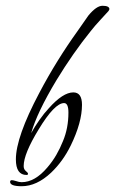

<svg xmlns="http://www.w3.org/2000/svg" viewBox="-20 -603 399 665"><path d="M55 42Q15 42 15 27Q15 21 21 21Q25 21 35 24Q46 28 55 28Q101 28 144 -23Q162 -44 175 -66.5Q188 -89 198 -114Q217 -159 217 -213Q217 -246 202 -246Q169 -246 114 -155Q62 -70 62 -28Q62 -17 69 -11Q77 -5 77 -1Q77 3 72 3Q35 3 35 -51Q35 -128 116 -281Q146 -338 179.5 -392Q213 -446 249 -496L286 -549Q314 -583 335 -583Q359 -583 359 -571Q359 -570 356 -565Q348 -556 328 -534.5Q308 -513 294 -495Q264 -458 234 -415Q204 -372 176 -326Q108 -213 88 -142Q100 -164 116.5 -187.5Q133 -211 149 -228Q198 -283 234 -283Q264 -283 264 -240Q264 -179 225 -99Q198 -44 157 -5Q107 42 55 42Z"/></svg>

Font: Corinthia
Style: Regular
Weight: 400
Designer: Robert E. Leuschke
Foundry: Robert E. Leuschke
Version: Version 1.013; ttfautohint (v1.8.3)